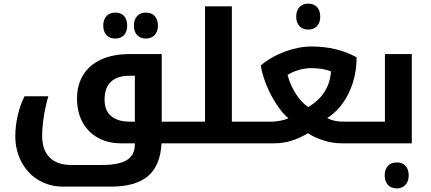

<svg xmlns="http://www.w3.org/2000/svg" viewBox="-20 -795 2389 1065"><path d="M1002 -120.1Q1006.8 -120.1 1006.8 -116.2V-4.9Q1006.8 0 1002 0H876Q869.6 123 801.3 181.6Q732.9 240.2 594.2 240.2H330.1Q254.9 240.2 194.1 204.1Q133.3 168 99.1 103.3Q64.9 38.6 64.9 -40Q64.9 -96.7 78.6 -155.5Q92.3 -214.4 116.2 -261.2H248Q232.4 -207.5 223.1 -148.7Q213.9 -89.8 213.9 -39.1Q213.9 36.1 255.1 78.1Q296.4 120.1 375 120.1H543.9Q640.6 120.1 684.3 92.5Q728 64.9 728 4.9V0H657.2H651.4Q579.6 0 524.2 -30.3Q468.8 -60.5 438 -116.7Q407.2 -172.9 407.2 -248Q407.2 -323.2 441.2 -378.9Q475.1 -434.6 541 -464.8Q606.9 -495.1 700.2 -495.1H877V-120.1ZM728 -120.1V-375H702.1Q560.1 -375 560.1 -242.2Q560.1 -181.2 597.2 -150.6Q634.3 -120.1 700.2 -120.1ZM619.6 -581.1Q588.9 -581.1 570.8 -600.3Q552.7 -619.6 552.7 -652.8Q552.7 -686.5 570.6 -705.8Q588.4 -725.1 619.6 -725.1Q650.4 -725.1 668 -706.1Q685.5 -687 685.5 -652.8Q685.5 -618.7 667.5 -599.9Q649.4 -581.1 619.6 -581.1ZM789.6 -581.1Q758.8 -581.1 740.7 -600.3Q722.7 -619.6 722.7 -652.8Q722.7 -686.5 740.5 -705.8Q758.3 -725.1 789.6 -725.1Q820.8 -725.1 838.4 -705.8Q856 -686.5 856 -652.8Q856 -619.6 837.6 -600.3Q819.3 -581.1 789.6 -581.1Z M992.2 0Q987.3 0 987.3 -4.9V-116.2Q987.3 -120.1 992.2 -120.1H1117.2V-759.8H1266.1V-120.1H1396Q1400.9 -120.1 1400.9 -116.2V-4.9Q1400.9 0 1396 0Z M2000 -120.1Q2004.9 -120.1 2004.9 -116.2V-4.9Q2004.9 0 2000 0H1873Q1826.2 0 1775.4 -15.9Q1724.6 -31.7 1688 -56.2Q1596.2 0 1502 0H1386.2Q1381.3 0 1381.3 -4.9V-116.2Q1381.3 -120.1 1386.2 -120.1H1486.3Q1508.8 -120.1 1535.9 -125.5Q1563 -130.9 1580.1 -139.2Q1550.3 -162.1 1517.1 -211.4Q1483.9 -260.7 1459.5 -319.3Q1435.1 -377.9 1426.3 -432.1Q1484.9 -481 1560.8 -509Q1636.7 -537.1 1707 -537.1Q1850.1 -537.1 1958 -477.1Q1958 -368.7 1914.1 -278.3Q1870.1 -188 1794.9 -140.1Q1832 -120.1 1885.3 -120.1ZM1689.9 -201.2Q1807.1 -271 1815.9 -398.9Q1772.5 -417 1703.1 -417Q1670.9 -417 1633.8 -405.8Q1596.7 -394.5 1575.2 -378.9Q1589.8 -323.7 1620.4 -275.4Q1650.9 -227.1 1689.9 -201.2ZM1690.4 -630.9Q1659.2 -630.9 1641.1 -650.1Q1623 -669.4 1623 -702.6Q1623 -736.3 1640.9 -755.6Q1658.7 -774.9 1690.4 -774.9Q1720.7 -774.9 1738.5 -755.9Q1756.3 -736.8 1756.3 -702.6Q1756.3 -669.4 1738 -650.1Q1719.7 -630.9 1690.4 -630.9Z M1990.2 0Q1985.4 0 1985.4 -4.9V-116.2Q1985.4 -120.1 1990.2 -120.1H2115.2V-495.1H2264.2V0ZM2181.2 250Q2149.9 250 2131.8 230.7Q2113.8 211.4 2113.8 178.2Q2113.8 144.5 2131.6 125.2Q2149.4 106 2181.2 106Q2211.4 106 2229.2 125Q2247.1 144 2247.1 178.2Q2247.1 211.4 2228.8 230.7Q2210.4 250 2181.2 250Z"/></svg>

Font: Noto Sans Kufi Arabic
Style: Bold
Weight: 700
Designer: Monotype Design team
Foundry: Monotype Imaging Inc.
Version: Version 1.02